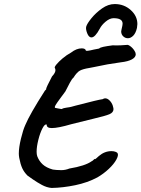

<svg xmlns="http://www.w3.org/2000/svg" viewBox="-20 -890 699 949"><path d="M116 -22Q99 -39 90 -58.5Q81 -78 75 -110Q73 -122 73 -131Q73 -161 83.5 -204.5Q94 -248 105 -272Q127 -325 202 -442Q206 -446 207.5 -447.5Q209 -449 208.5 -449.5Q208 -450 208 -450Q208 -457 237 -512Q254 -530 254 -543Q254 -550 251 -554Q248 -558 259 -571.5Q270 -585 289.5 -601.5Q309 -618 331 -630Q358 -651 384 -651Q392 -651 397.5 -648.5Q403 -646 404 -641Q404 -635 444 -645Q462 -649 470 -650Q474 -655 490.5 -658.5Q507 -662 537 -666Q553 -665 576.5 -666Q600 -667 607 -668Q614 -670 627.5 -659Q641 -648 649 -631Q651 -625 651 -622Q651 -607 632 -596.5Q613 -586 577 -582Q540 -577 512 -572Q484 -567 442 -558L421 -554Q390 -549 375 -541Q360 -533 343 -506Q336 -501 325 -480.5Q314 -460 303 -438L283 -411Q260 -380 254.5 -370.5Q249 -361 252 -357Q256 -356 266.5 -354Q277 -352 284 -351Q293 -356 309 -358Q325 -360 332 -362L354 -368Q416 -384 445 -391Q474 -398 488 -400Q493 -404 500 -404Q511 -404 521.5 -393.5Q532 -383 537 -369Q541 -355 541 -351Q541 -334 521 -325.5Q501 -317 441 -303Q354 -282 332 -276Q267 -257 236 -257Q210 -257 211 -274Q202 -279 190 -256Q178 -233 169.5 -199Q161 -165 161 -140Q161 -127 164 -118Q173 -94 191 -77.5Q209 -61 241 -52Q248 -51 258.5 -50Q269 -49 283 -49Q303 -49 323 -57Q401 -70 433 -93Q438 -95 442.5 -100Q447 -105 451 -105L450 -103Q450 -102 456 -107.5Q462 -113 469 -119Q497 -143 531 -143Q543 -143 551.5 -139.5Q560 -136 561 -133Q567 -123 555 -101Q543 -79 517.5 -55Q492 -31 461 -13Q412 13 351.5 25.5Q291 38 235 39Q211 37 187 24Q163 11 143 -3Q123 -17 116 -22ZM586 -773Q586 -801 539 -800Q521 -799 501.5 -782.5Q482 -766 473 -748Q450 -705 432 -705Q419 -705 411 -725.5Q403 -746 406 -758Q410 -773 432 -800Q454 -827 484.5 -848.5Q515 -870 547 -870Q593 -870 626 -840.5Q659 -811 659 -771Q659 -764 657 -752Q651 -726 638.5 -713.5Q626 -701 612 -701Q599 -701 589 -710.5Q579 -720 579 -735Q579 -738 581 -746Q586 -766 586 -773Z"/></svg>

Font: Caveat
Style: Bold
Weight: 700
Designer: Pablo Impallari
Foundry: Pablo Impallari
Version: Version 1.500; ttfautohint (v1.6)